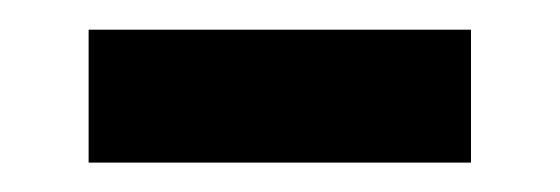

<svg xmlns="http://www.w3.org/2000/svg" viewBox="-20 -319 379 130"><path d="M40 -208.9V-298.9H298.9V-208.9Z"/></svg>

Font: Adobe Variable Font Prototype
Style: Regular
Weight: 389
Designer: Frank Grießhammer
Foundry: Adobe
Version: Version 1.004;hotconv 1.0.113;makeotfexe 2.5.65598